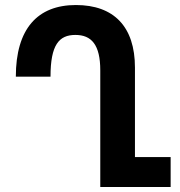

<svg xmlns="http://www.w3.org/2000/svg" viewBox="-20 -744 718 764"><path d="M659 -119H517V-475C517 -638 433 -724 282 -724C129 -724 43 -629 43 -439H181C181 -566 215 -605 280 -605C344 -605 379 -566 379 -464V0H659Z"/></svg>

Font: Noto Sans Armenian Condensed
Style: Bold
Weight: 700
Width: 3
Designer: Monotype Design Team
Foundry: Monotype Imaging Inc.
Version: Version 2.008